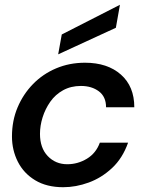

<svg xmlns="http://www.w3.org/2000/svg" viewBox="-20 -770 602 802"><path d="M244 12Q175 12 127 -17Q79 -46 54.5 -94.5Q30 -143 30 -200Q30 -266 53.5 -321.5Q77 -377 118 -419Q159 -461 214.5 -484.5Q270 -508 335 -508Q429 -508 485 -458.5Q541 -409 541 -322H423Q423 -366 393 -388.5Q363 -411 318 -411Q276 -411 243.5 -393Q211 -375 190 -345Q169 -315 158 -280Q147 -245 147 -211Q147 -152 179.5 -118Q212 -84 261 -84Q305 -84 343 -107Q381 -130 397 -174H515Q492 -109 448 -68Q404 -27 350.5 -7.5Q297 12 244 12ZM223 -543 238 -626 481 -750 464 -654Z"/></svg>

Font: Rethink Sans SemiBold
Style: Italic
Weight: 600
Italic angle: -10°
Designer: The Rethink Sans project authors (Hans Thiessen). DM Sans designed by Colophon Foundry.
Foundry: Rethink Communications LLC
Version: Version 1.001